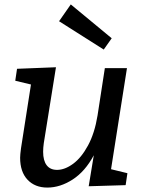

<svg xmlns="http://www.w3.org/2000/svg" viewBox="-20 -838 649 868"><path d="M482 -73 556 -55 548 -1 381 4 404 -136Q365 -63 308.5 -26.5Q252 10 194 10Q138 10 104.5 -25.5Q71 -61 71 -125Q71 -138 75 -168L120 -456L49 -473L57 -527L233 -534L178 -191Q175 -170 175 -152Q175 -112 191 -91Q207 -70 238 -70Q273 -70 310.5 -97.5Q348 -125 378 -180.5Q408 -236 421 -316L454 -530H554ZM247 -742 300 -818 485 -665 449 -614Z"/></svg>

Font: Bitter Pro Medium
Style: Italic
Weight: 500
Italic angle: -9°
Designer: Sol Matas, and Bitter project Authors
Foundry: Sol Matas
Version: Version 1.010